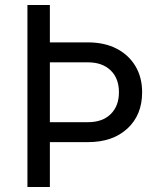

<svg xmlns="http://www.w3.org/2000/svg" viewBox="-20 -750 640 770"><path d="M90 0V-730H180V-580H333Q399 -580 447.5 -555Q496 -530 523 -485Q550 -440 550 -380Q550 -289 491 -234.5Q432 -180 333 -180H180V0ZM180 -260H333Q391 -260 424 -292.5Q457 -325 457 -380Q457 -436 423.5 -468Q390 -500 333 -500H180Z"/></svg>

Font: Tiny
Style: Regular
Weight: 400
Designer: Philipp Nurullin, Konstantin Bulenkov
Foundry: JetBrains
Version: Version 2.251; ttfautohint (v1.8.4.7-5d5b)